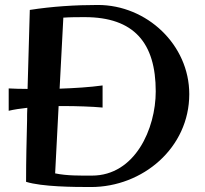

<svg xmlns="http://www.w3.org/2000/svg" viewBox="-20 -733 824 773"><path d="M742 -354C742 -553 571 -713 374 -713C283 -713 189 -707 100 -693L91 -375C64 -375 33 -376 15 -377V-287C36 -292 62 -296 90 -299C89 -282 89 -265 89 -248C87 -167 85 -87 85 -6V-1C149 19 276 20 346 20C555 20 742 -138 742 -354ZM393 -389C343 -382 279 -378 220 -376L235 -662C264 -664 293 -664 321 -664C520 -664 607 -560 607 -365C607 -215 524 -26 350 -26C302 -26 250 -25 202 -35L216 -306H241C282 -306 353 -304 393 -300Z"/></svg>

Font: Original Surfer
Style: Regular
Weight: 400
Designer: Astigmatic (AOETI)
Foundry: Astigmatic (AOETI)
Version: Version 1.001